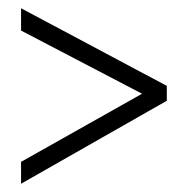

<svg xmlns="http://www.w3.org/2000/svg" viewBox="-20 -587 454 465"><path d="M31 -142V-195L324 -360L31 -513V-567L384 -379V-343Z"/></svg>

Font: Noto Sans Tamil ExtraCondensed Light
Style: Regular
Weight: 300
Width: 2
Designer: Jelle Bosma - Monotype Design Team
Foundry: Monotype Imaging Inc.
Version: Version 2.004; ttfautohint (v1.8.4.7-5d5b)